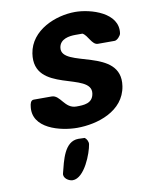

<svg xmlns="http://www.w3.org/2000/svg" viewBox="-87 -597 703 907"><g transform="rotate(-10 264.5 -143.5)"><path d="M148 207C142 230 170 247 188 247C245 247 287 134 293 93C295 81 287 66 278 60C273 60 252 59 248 59C180 59 163 149 148 207ZM53 -133C36 -26 173 7 252 7C348 7 478 -32 496 -150C524 -334 224 -282 239 -380C245 -421 290 -427 319 -427H353C378 -414 388 -367 417 -367H497C509 -367 526 -386 528 -397C543 -495 411 -534 336 -534C243 -534 121 -485 104 -376C75 -187 366 -244 350 -140C343 -94 301 -93 265 -93C209 -93 200 -160 158 -160H72C57 -160 54 -141 53 -133Z"/></g></svg>

Font: Asimov Print
Style: CIt
Weight: 500
Designer: Google
Version: Version 2.000980: 2014